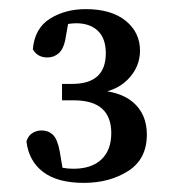

<svg xmlns="http://www.w3.org/2000/svg" viewBox="-20 -778 381 421"><path d="M116 -594H138Q212 -594 212 -661Q212 -694 194.5 -710.5Q177 -727 147 -727Q131 -727 102 -720L132 -741L123 -690Q119 -670 108.5 -661Q98 -652 84 -652Q62 -652 52 -670Q56 -716 89.5 -737Q123 -758 168 -758Q224 -758 255.5 -732.5Q287 -707 287 -667Q287 -630 259 -602.5Q231 -575 183 -573L179 -581Q241 -580 271.5 -554Q302 -528 302 -483Q302 -429 261 -403Q220 -377 164 -377Q106 -377 74.5 -401Q43 -425 38 -468Q42 -481 51.5 -486.5Q61 -492 71 -492Q86 -492 96 -482.5Q106 -473 111 -446L120 -392L94 -417Q107 -412 118 -410Q129 -408 141 -408Q181 -408 202.5 -428.5Q224 -449 224 -486Q224 -558 142 -558H116Z"/></svg>

Font: Lisu Bosa SemiBold
Style: Regular
Weight: 600
Designer: David Morse, Annie Olsen, Victor Gaultney, Frank Grießhammer (Latin)
Foundry: SIL International
Version: Version 2.000